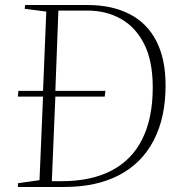

<svg xmlns="http://www.w3.org/2000/svg" viewBox="-20 -743 723 763"><path d="M329 -723Q425 -723 495 -687Q565 -651 601.5 -579.5Q638 -508 638 -404Q638 -276 591 -185.5Q544 -95 454 -47.5Q364 0 235 0H51L52 -15L137 -27L151 -359H51L53 -382H151L164 -697L78 -708L80 -723ZM225 -23Q341 -23 422 -64.5Q503 -106 545 -189.5Q587 -273 587 -395Q587 -501 553 -568Q519 -635 460.5 -668Q402 -701 327 -701H212L200 -382H399L396 -359H200L186 -23Z"/></svg>

Font: Literata 60pt ExtraLight
Style: Italic
Weight: 250
Italic angle: -2°
Designer: Latin by Veronika Burian and Jose Scaglione. Greek by Irene Vlachou. Cyrillic by Vera Evstafieva
Foundry: TypeTogether
Version: Version 3.103;gftools[0.9.29]